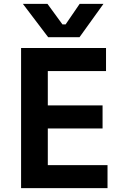

<svg xmlns="http://www.w3.org/2000/svg" viewBox="-20 -980 636 1000"><path d="M394 -786.1H231L99.1 -960H227.1L305.2 -853H321.8L395 -960H519ZM540 0H89.8V-730H532.2V-609.9H229V-431.2H514.2V-311H229V-120.1H540Z"/></svg>

Font: Sora SemiBold
Style: Regular
Weight: 600
Designer: Jonathan Barnbrook, Julián Moncada
Foundry: Barnbrook Fonts
Version: Version 2.000